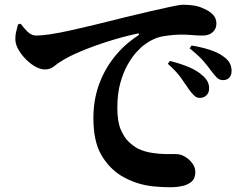

<svg xmlns="http://www.w3.org/2000/svg" viewBox="-20 -761 1040 810"><path d="M822 -348Q810 -348 799.5 -357.5Q789 -367 777 -384Q763 -405 743.5 -432.5Q724 -460 688 -492L697 -504Q740 -493 775.5 -478.5Q811 -464 835 -442Q851 -428 857 -414Q863 -400 862 -386Q862 -370 851 -359Q840 -348 822 -348ZM702 29Q661 29 624.5 25Q588 21 555.5 10Q523 -1 492 -19Q439 -52 406.5 -109Q374 -166 374 -263Q374 -338 397 -402.5Q420 -467 462 -520Q504 -573 561 -610Q568 -615 567 -618Q566 -621 558 -619Q498 -606 436.5 -586.5Q375 -567 323.5 -545.5Q272 -524 242 -505Q226 -496 209 -482Q192 -468 169 -468Q151 -468 130 -479.5Q109 -491 90 -510Q71 -529 58.5 -550.5Q46 -572 45 -591Q44 -611 48.5 -628.5Q53 -646 56 -658L67 -661Q81 -642 97 -626.5Q113 -611 133 -611Q156 -611 192.5 -616.5Q229 -622 276.5 -632.5Q324 -643 382 -657Q440 -671 507 -688Q559 -701 610 -712.5Q661 -724 699.5 -732.5Q738 -741 753 -741Q777 -741 799 -737.5Q821 -734 843 -723Q864 -714 878.5 -699Q893 -684 893 -661Q893 -640 877.5 -625.5Q862 -611 835 -611Q815 -611 791 -613Q767 -615 747 -615Q713 -615 671 -608.5Q629 -602 589 -572Q576 -563 557 -542.5Q538 -522 519.5 -490Q501 -458 488 -412.5Q475 -367 475 -306Q475 -247 490 -213Q505 -179 525 -161Q545 -143 562 -134Q589 -121 621.5 -116Q654 -111 681.5 -111Q709 -111 722 -111Q741 -111 759.5 -100.5Q778 -90 791 -72.5Q804 -55 804 -35Q804 -8 788 5.5Q772 19 748.5 24Q725 29 702 29ZM921 -423Q906 -423 895.5 -433Q885 -443 871 -462Q858 -480 839 -502.5Q820 -525 780 -557L788 -569Q831 -562 866 -550.5Q901 -539 922 -523Q942 -509 949.5 -494Q957 -479 957 -461Q957 -444 947.5 -433.5Q938 -423 921 -423Z"/></svg>

Font: Noto Serif HK ExtraLight ExtraBold
Style: Regular
Weight: 800
Version: Version 2.003-H1;hotconv 1.1.1;makeotfexe 2.6.0